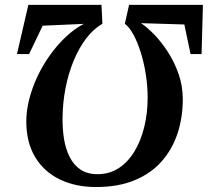

<svg xmlns="http://www.w3.org/2000/svg" viewBox="-20 -763 857 792"><path d="M817 -743 811.5 -540H766L740.5 -662L561.5 -667.5Q586 -651.5 615.8 -621Q645.5 -590.5 672.5 -548.8Q699.5 -507 716.8 -457.5Q734 -408 734 -354Q734 -279 712.5 -213.2Q691 -147.5 647.2 -97.8Q603.5 -48 536 -19.8Q468.5 8.5 376 8.5Q291.5 8.5 226.5 -23Q161.5 -54.5 125 -115Q88.5 -175.5 88.5 -262.5Q88.5 -307.5 101 -355.5Q113.5 -403.5 135.5 -449.8Q157.5 -496 187.5 -537.5Q217.5 -579 252.5 -611.8Q287.5 -644.5 325.5 -664.5L156 -657L100 -540H50L97 -743H398.5L402.5 -665Q365 -643.5 335 -603.8Q305 -564 283.5 -511.8Q262 -459.5 250.2 -399Q238.5 -338.5 238 -275Q237.5 -230.5 244.2 -189.2Q251 -148 267.5 -115.2Q284 -82.5 312 -63.5Q340 -44.5 382.5 -44.5Q431.5 -44.5 469.8 -69.5Q508 -94.5 534.5 -138.2Q561 -182 575 -239Q589 -296 589 -360Q589 -408 581.5 -456Q574 -504 560.8 -546.2Q547.5 -588.5 530.8 -619.5Q514 -650.5 495 -665L512.5 -743Z"/></svg>

Font: Merriweather 72pt
Style: Bold Italic
Weight: 700
Italic angle: -7.8°
Version: Version 2.101